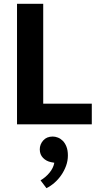

<svg xmlns="http://www.w3.org/2000/svg" viewBox="-20 -650 508 1004"><path d="M69 -630H206V-108H460V0H69ZM247 198Q222 193 205 175.5Q188 158 188 131Q188 105 206 84.5Q224 64 256 64Q269 64 283 69.5Q297 75 308.5 86.5Q320 98 327.5 117Q335 136 335 163Q335 191 325.5 217Q316 243 300.5 265.5Q285 288 265 305.5Q245 323 223 334L192 293Q218 278 238.5 253.5Q259 229 264 201Z"/></svg>

Font: Mukta Mahee
Style: Bold
Weight: 700
Designer: Shuchita Grover, Noopur Datye, Girish Dalvi, Yashodeep Gholap
Foundry: Ek Type
Version: Version 2.538;PS 1.000;hotconv 16.6.51;makeotf.lib2.5.65220;